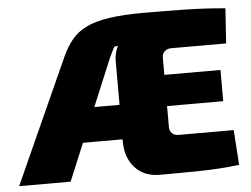

<svg xmlns="http://www.w3.org/2000/svg" viewBox="-69 -755 1073 821"><g transform="rotate(-5 467.5 -344.0)"><path d="M576 -692Q672 -692 753.5 -690.5Q835 -689 926 -681L916 -531H680Q663 -531 652 -521Q641 -511 641 -495V-195Q641 -179 651.5 -169Q662 -159 680 -159H916L926 -9Q848 1 759.5 2.5Q671 4 585 4Q517 4 478 -39.5Q439 -83 439 -153V-498Q439 -514 443 -530.5Q447 -547 454 -560H440Q433 -550 427.5 -537.5Q422 -525 417 -516L202 0H-19L222 -534Q241 -576 265.5 -606Q290 -636 328.5 -655Q367 -674 427 -683Q487 -692 576 -692ZM488 -309V-161H130L131 -309ZM447 -420H882V-286H447Z"/></g></svg>

Font: Exo 2 Black
Style: Regular
Weight: 900
Designer: Natanael Gama
Foundry: Natanael Gama
Version: Version 2.010